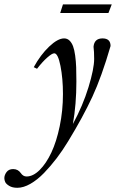

<svg xmlns="http://www.w3.org/2000/svg" viewBox="-123 -622 536 886"><path d="M154.8 -562 167.5 -601.6H392.6L377.4 -562ZM-43 244.6Q-65.9 244.6 -80.3 235.8Q-94.7 227.1 -98.9 218Q-103 209 -103 200.2Q-103 186 -92.8 172.1Q-82.5 158.2 -62.5 158.2Q-40 158.2 -27.3 176.3Q-16.6 192.4 -0.5 192.4Q29.8 192.4 60.1 162.4Q90.3 132.3 114 82Q137.7 31.7 152.6 -39.8Q167.5 -111.3 167.5 -188Q167.5 -260.3 156 -318.1Q144.5 -376 127.4 -376Q117.2 -376 95 -356.4Q72.8 -336.9 47.9 -304.7L32.7 -312Q64 -369.1 103.8 -407Q143.6 -444.8 172.9 -444.8Q187.5 -444.8 197.8 -434.8Q208 -424.8 214.1 -408.7Q220.2 -392.6 223.9 -365.7Q227.5 -338.9 228.5 -311.8Q229.5 -284.7 229.5 -245.6Q229.5 -140.6 213.4 -49.8Q259.3 -134.3 285.4 -219.7Q311.5 -305.2 311.5 -350.1Q311.5 -385.3 308.6 -406.2Q312 -444.8 350.1 -444.8Q387.2 -444.8 387.2 -409.7Q346.2 -268.1 303 -175Q259.8 -82 191.9 29.3Q166.5 71.3 138.7 107.9Q110.8 144.5 80.1 176.3Q49.3 208 17.3 226.3Q-14.6 244.6 -43 244.6Z"/></svg>

Font: Elstob
Style: Italic
Weight: 400
Italic angle: -20°
Designer: Peter S. Baker
Version: Version 1.015